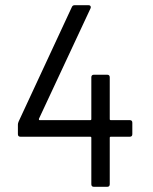

<svg xmlns="http://www.w3.org/2000/svg" viewBox="-20 -720 591 740"><path d="M480 -257Q490 -257 490 -247V-203Q490 -193 480 -193H407Q403 -193 403 -189V-10Q403 0 393 0H342Q332 0 332 -10V-189Q332 -193 328 -193H59Q49 -193 49 -203V-240Q49 -245 52 -252L257 -693Q260 -700 268 -700H321Q326 -700 328 -697.5Q330 -695 330 -692Q330 -690 329 -688L130 -262Q130 -261 130 -260Q130 -259 130.5 -258Q131 -257 133 -257H328Q332 -257 332 -261V-422Q332 -432 342 -432H393Q403 -432 403 -422V-261Q403 -257 407 -257Z"/></svg>

Font: LinhAnh
Style: Regular
Weight: 400
Designer: Jeremy Tribby
Foundry: Tribby Type
Version: Version 1.408